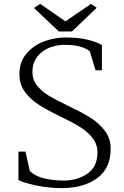

<svg xmlns="http://www.w3.org/2000/svg" viewBox="-20 -958 640 989"><path d="M75 0ZM75 -31V-177H111L134 -77Q161 -50 208.5 -39Q256 -28 307 -28Q379 -28 430.5 -63.5Q482 -99 482 -173Q482 -215 456.5 -247.5Q431 -280 392 -304Q353 -328 291 -358Q225 -390 181.5 -417.5Q138 -445 109 -484Q80 -523 80 -575Q80 -639 116.5 -682Q153 -725 207.5 -745Q262 -765 317 -765Q384 -765 431 -753.5Q478 -742 505 -726V-596H472L443 -693Q404 -727 311 -727Q272 -727 234.5 -712.5Q197 -698 172 -666Q147 -634 147 -586Q147 -547 171 -517Q195 -487 231.5 -465Q268 -443 327 -415Q398 -381 443 -353.5Q488 -326 519 -286Q550 -246 550 -192Q550 -90 479.5 -39.5Q409 11 298 11Q231 11 165 -3Q99 -17 75 -31ZM187 -938 317 -848 449 -938 478 -918 351 -796H283L155 -917Z"/></svg>

Font: Martel UltraLight
Style: Regular
Weight: 250
Designer: Dan Reynolds
Foundry: Dan Reynolds
Version: Version 1.001; ttfautohint (v1.1) -l 5 -r 5 -G 72 -x 0 -D la